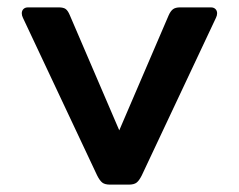

<svg xmlns="http://www.w3.org/2000/svg" viewBox="-20 -500 647 520"><path d="M243 -25 42 -452Q39 -458 39 -464Q39 -471 43.5 -475.5Q48 -480 56 -480H139Q152 -480 158 -475.5Q164 -471 169 -459L303 -147L437 -459Q442 -470 448.5 -475Q455 -480 468 -480H551Q559 -480 563.5 -475.5Q568 -471 568 -464Q568 -458 565 -452L364 -25Q357 -11 350 -5.5Q343 0 329 0H278Q264 0 257 -5.5Q250 -11 243 -25Z"/></svg>

Font: Mitr
Style: Regular
Weight: 400
Designer: Thanarat Vachiruckul
Foundry: Cadson Demak
Version: Version 1.003